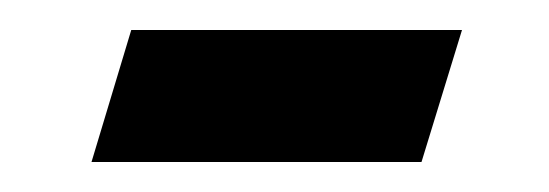

<svg xmlns="http://www.w3.org/2000/svg" viewBox="-20 -325 366 128"><path d="M67.5 -305H288L261 -217H41Z"/></svg>

Font: Newsreader Display ExtraBold
Style: Italic
Weight: 800
Italic angle: -17°
Designer: Hugues Gentile
Foundry: Production Type
Version: Version 1.001